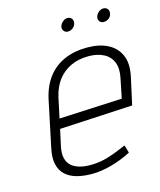

<svg xmlns="http://www.w3.org/2000/svg" viewBox="-102 -726 675 812"><g transform="rotate(-15 235.0 -320.0)"><path d="M270 -652Q259 -652 249 -643.5Q239 -635 236 -623Q234 -612 240.5 -604Q247 -596 258 -596Q270 -596 280 -604Q290 -612 292 -623Q295 -635 288.5 -643.5Q282 -652 270 -652ZM427 -652Q416 -652 406 -643.5Q396 -635 393 -623Q391 -611 397.5 -603.5Q404 -596 415 -596Q427 -596 437 -603.5Q447 -611 449 -623Q452 -635 445.5 -643.5Q439 -652 427 -652ZM103 -134 119 -207 439 -224 465 -342Q477 -397 461.5 -434Q446 -471 409 -490.5Q372 -510 318 -510Q261 -510 217 -490.5Q173 -471 144.5 -433Q116 -395 104 -339L62 -139Q53 -98 59.5 -69Q66 -40 85.5 -22Q105 -4 134.5 4Q164 12 201 12Q241 12 286.5 -0.5Q332 -13 374 -35L364 -69Q319 -49 281.5 -37.5Q244 -26 205 -26Q178 -26 156.5 -32Q135 -38 121 -50.5Q107 -63 102 -83.5Q97 -104 103 -134ZM421 -347 404 -263 128 -250 147 -339Q157 -382 179.5 -411.5Q202 -441 236 -457Q270 -473 314 -473Q353 -473 380.5 -458.5Q408 -444 419 -416Q430 -388 421 -347Z"/></g></svg>

Font: Advent Pro Light
Style: Italic
Weight: 300
Italic angle: -12°
Version: Version 3.000